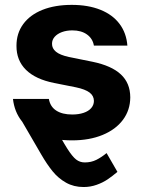

<svg xmlns="http://www.w3.org/2000/svg" viewBox="-20 -557 580 776"><path d="M189.9 -66.5Q230.4 9.7 251.4 42.8Q272.4 75.9 287.7 87.7Q302.9 99.5 322.6 99.5Q348.3 99.5 369.3 89.1Q390.2 78.6 410.8 61.7L454.6 137.6Q434.4 154.8 414.9 168Q395.4 181.2 370.4 190Q345.4 198.9 317.9 198.9Q278 198.9 246.8 181.2Q215.6 163.6 192.7 135.4Q169.8 107.2 146.5 67L59.3 -83.1L152.2 -138.5Q171.8 -99.1 189.9 -66.5ZM272.4 -434.2Q249.1 -434.2 230.5 -427.4Q211.8 -420.5 200.9 -408.2Q190.1 -395.8 190.3 -380.2Q189.9 -361.4 206.1 -348Q222.3 -334.6 258.4 -326.7L353.9 -307.4Q430.9 -291.5 468.6 -256.2Q506.3 -220.9 506.5 -163.7Q506.3 -112.2 477 -72.8Q447.7 -33.5 394.6 -11.6Q341.4 10.3 271.7 10.3Q200.9 10.3 149.1 -9.9Q97.4 -30.1 67.8 -67.6Q38.3 -105.1 32.4 -157.2H177.5Q182.8 -126.1 207.1 -110.2Q231.4 -94.2 271.8 -94.2Q298 -94.2 317.8 -100.9Q337.7 -107.6 348.5 -120Q359.4 -132.4 359.6 -149.1Q359.4 -169.8 342 -183Q324.5 -196.2 287.4 -204L199.5 -221.5Q123.8 -236.4 85 -274.7Q46.2 -313 46.6 -371.8Q46.4 -422.2 73.9 -459.7Q101.4 -497.2 151.9 -517.3Q202.4 -537.3 270.1 -537.3Q336.5 -537.3 386 -517.4Q435.4 -497.5 463.2 -460.4Q491 -423.3 494.8 -372.7H359.5Q354.6 -401.2 331.5 -417.7Q308.5 -434.2 272.4 -434.2Z"/></svg>

Font: Pretendard Variable
Style: Regular
Weight: 400
Designer: Base glyphs from Inter by Rasmus Andersson; Hangul glyphs from Noto Sans CJK(Source Han Sans) by Jang Soo-young and Kang
Foundry: Kil Hyung-jin
Version: Version 1.100;FEAKit 1.0